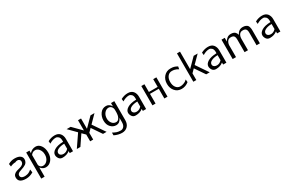

<svg xmlns="http://www.w3.org/2000/svg" viewBox="189 -2286 6121 4063"><g transform="rotate(-30 3249.0 -254.5)"><path d="M373 -118 384 -43Q298 9 205 9Q24 9 24 -121Q24 -168 52.5 -196Q81 -224 121.5 -236Q162 -248 203 -258.5Q244 -269 272.5 -293Q301 -317 301 -358Q301 -400 258 -418Q217 -427 179 -407Q117 -407 54 -376L44 -443Q119 -486 200 -486Q292 -486 336 -453Q380 -420 380 -370Q380 -332 365 -303.5Q350 -275 326 -259Q302 -243 273 -231Q244 -219 214.5 -209.5Q185 -200 161 -189.5Q137 -179 122 -161.5Q107 -144 107 -119Q106 -100 118.5 -83Q131 -66 157 -58Q188 -49 223 -52Q272 -56 304 -71Q336 -86 373 -118Z M481 166V-472H561V-410Q623 -481 713 -481Q787 -481 836 -412.5Q885 -344 885 -238Q885 -129 828 -60Q771 9 689 9Q662 9 637.5 -1Q613 -11 600 -22Q587 -33 575 -46L563 -59V166ZM562 -352Q562 -350 562.5 -344Q563 -338 563 -335V-125Q564 -98 590 -73.5Q616 -49 654 -49Q715 -49 759 -102.5Q803 -156 803 -235Q803 -264 799 -284Q787 -342 750.5 -381.5Q714 -421 664 -421Q626 -421 595 -398Q564 -375 562 -352Z M981 -119Q981 -182 1055 -228Q1129 -274 1271 -278V-309Q1271 -374 1240.5 -402.5Q1210 -431 1178 -431Q1101 -431 1018 -379L1012 -442Q1094 -486 1181 -486Q1268 -486 1310.5 -433.5Q1353 -381 1353 -303V0H1273V-49Q1202 9 1098 9Q1039 9 1010 -33Q981 -75 981 -119ZM1060 -121Q1060 -95 1078 -77Q1096 -59 1125 -53Q1140 -50 1157 -50Q1222 -52 1271 -107V-231Q1178 -229 1119 -200Q1060 -171 1060 -121Z M1446 0 1646 -293 1469 -472H1567L1772 -265V-515H1846V-263L2052 -472H2150L1973 -292Q2006 -244 2073 -146Q2140 -48 2173 0H2086L1922 -241L1846 -164V0H1772V-165L1696 -241Q1669 -201 1614.5 -120.5Q1560 -40 1533 0Z M2235 -237Q2235 -333 2288 -407Q2341 -481 2434 -481Q2509 -481 2559 -401V-481H2639V-14Q2639 76 2586.5 130Q2534 184 2451 184Q2359 184 2263 137V71Q2316 100 2355.5 113Q2395 126 2449 126Q2494 126 2525.5 90.5Q2557 55 2557 -15V-118Q2512 -18 2423 -18Q2348 -18 2291.5 -77Q2235 -136 2235 -237ZM2317 -237Q2317 -173 2355 -124.5Q2393 -76 2453 -76Q2492 -76 2516.5 -106.5Q2541 -137 2549 -172Q2557 -207 2559 -250V-315Q2559 -335 2551.5 -357.5Q2544 -380 2521.5 -401.5Q2499 -423 2465 -423Q2404 -423 2360.5 -370.5Q2317 -318 2317 -237Z M2767 -119Q2767 -182 2841 -228Q2915 -274 3057 -278V-309Q3057 -374 3026.5 -402.5Q2996 -431 2964 -431Q2887 -431 2804 -379L2798 -442Q2880 -486 2967 -486Q3054 -486 3096.5 -433.5Q3139 -381 3139 -303V0H3059V-49Q2988 9 2884 9Q2825 9 2796 -33Q2767 -75 2767 -119ZM2846 -121Q2846 -95 2864 -77Q2882 -59 2911 -53Q2926 -50 2943 -50Q3008 -52 3057 -107V-231Q2964 -229 2905 -200Q2846 -171 2846 -121Z M3294 0V-472H3370V-283H3585V-472H3662V0H3585V-237H3370V0Z M3786 -237Q3786 -345 3849.5 -415.5Q3913 -486 4011 -486Q4065 -486 4097.5 -477Q4130 -468 4177 -442L4166 -378Q4134 -396 4118.5 -403.5Q4103 -411 4074.5 -418Q4046 -425 4011 -425Q3945 -425 3905.5 -373Q3866 -321 3866 -242Q3865 -159 3904.5 -105.5Q3944 -52 4009 -52Q4050 -52 4087.5 -66.5Q4125 -81 4139.5 -91.5Q4154 -102 4177 -122L4183 -55Q4104 9 4008 9Q3908 9 3847 -62Q3786 -133 3786 -237Z M4293 0V-693H4367V-264Q4505 -402 4573 -472H4671L4494 -293L4693 0H4607L4443 -241Q4418 -215 4366 -163V0Z M4729 -119Q4729 -182 4803 -228Q4877 -274 5019 -278V-309Q5019 -374 4988.5 -402.5Q4958 -431 4926 -431Q4849 -431 4766 -379L4760 -442Q4842 -486 4929 -486Q5016 -486 5058.5 -433.5Q5101 -381 5101 -303V0H5021V-49Q4950 9 4846 9Q4787 9 4758 -33Q4729 -75 4729 -119ZM4808 -121Q4808 -95 4826 -77Q4844 -59 4873 -53Q4888 -50 4905 -50Q4970 -52 5019 -107V-231Q4926 -229 4867 -200Q4808 -171 4808 -121Z M5254 0V-473H5333V-381Q5351 -418 5388.5 -449.5Q5426 -481 5483 -481Q5520 -481 5547 -471.5Q5574 -462 5587.5 -446.5Q5601 -431 5608.5 -417.5Q5616 -404 5619 -391L5623 -378Q5673 -481 5775 -481Q5815 -481 5844 -469Q5873 -457 5887 -441.5Q5901 -426 5908.5 -400Q5916 -374 5917.5 -357Q5919 -340 5919 -314V-310V0H5838V-313Q5838 -392 5792 -411Q5768 -422 5727 -419Q5680 -416 5654 -376Q5628 -336 5628 -274V0H5545V-313Q5545 -393 5501 -411Q5476 -422 5435 -419Q5389 -416 5362.5 -376Q5336 -336 5335 -274Q5335 -270 5336 -267V0Z M6048 -119Q6048 -182 6122 -228Q6196 -274 6338 -278V-309Q6338 -374 6307.5 -402.5Q6277 -431 6245 -431Q6168 -431 6085 -379L6079 -442Q6161 -486 6248 -486Q6335 -486 6377.5 -433.5Q6420 -381 6420 -303V0H6340V-49Q6269 9 6165 9Q6106 9 6077 -33Q6048 -75 6048 -119ZM6127 -121Q6127 -95 6145 -77Q6163 -59 6192 -53Q6207 -50 6224 -50Q6289 -52 6338 -107V-231Q6245 -229 6186 -200Q6127 -171 6127 -121Z"/></g></svg>

Font: Coval
Style: Light
Weight: 300
Foundry: Context Ltd
Version: Version 001.000